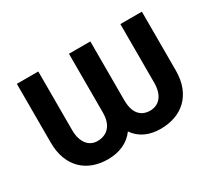

<svg xmlns="http://www.w3.org/2000/svg" viewBox="-109 -748 1070 961"><g transform="rotate(-30 426.0 -267.5)"><path d="M66.1 -545.5H190V-206.7Q190 -179.7 196.2 -159.1Q202.4 -138.5 213.4 -124.3Q224.4 -110.1 239.7 -102.8Q255 -95.5 273.4 -95.5Q294.7 -95.5 312.1 -102.6Q329.5 -109.7 341.8 -123.6Q354 -137.4 360.6 -158.2Q367.2 -179 367.2 -206.7V-545.5H490.8V-206.7Q490.8 -151.3 513.7 -123.4Q536.6 -95.5 577.8 -95.5Q596.9 -95.5 612.7 -102.6Q628.6 -109.7 640.1 -123.6Q651.6 -137.4 658 -158.2Q664.4 -179 664.4 -206.7V-545.5H788.7V-206.7Q788.7 -153.4 773.1 -112.9Q757.5 -72.4 729.4 -45.1Q701.3 -17.8 662.6 -3.9Q623.9 9.9 577.8 9.9Q529.1 9.9 490.9 -7.8Q452.8 -25.6 428.3 -61.1Q402 -25.6 362.4 -7.8Q322.8 9.9 273.4 9.9Q228.3 9.9 190.3 -3.9Q152.3 -17.8 124.6 -44.9Q96.9 -72.1 81.5 -112.6Q66.1 -153.1 66.1 -206.7Z"/></g></svg>

Font: Interop SemBd
Style: Regular
Weight: 600
Designer: Rasmus Andersson, Google, Jang Haemin
Foundry: jhaemin
Version: Version 1.008